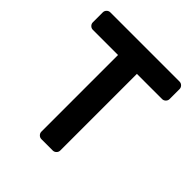

<svg xmlns="http://www.w3.org/2000/svg" viewBox="-189 -835 971 971"><g transform="rotate(45 296.5 -350.0)"><path d="M563 -692C557.7 -697.3 551.3 -700 544 -700H49C41.7 -700 35.3 -697.3 30 -692C24.7 -686.7 22 -680.3 22 -673V-602C22 -594.7 24.7 -588.3 30 -583C35.3 -577.7 41.7 -575 49 -575H229V-27C229 -19.7 231.7 -13.3 237 -8C242.3 -2.7 248.7 0 256 0H337C344.3 0 350.7 -2.7 356 -8C361.3 -13.3 364 -19.7 364 -27V-575H544C551.3 -575 557.7 -577.7 563 -583C568.3 -588.3 571 -594.7 571 -602V-673C571 -680.3 568.3 -686.7 563 -692Z"/></g></svg>

Font: Rubik
Style: Regular
Weight: 500
Designer: Hubert & Fischer
Foundry: Hubert & Fischer
Version: Version 1.100